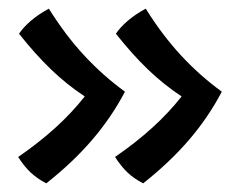

<svg xmlns="http://www.w3.org/2000/svg" viewBox="-20 -477 542 444"><path d="M493 -265Q462 -206 417.5 -154Q373 -102 311 -53Q290 -64 275.5 -77.5Q261 -91 246 -114Q294 -147 332 -181.5Q370 -216 400 -254Q359 -281 322.5 -316Q286 -351 248 -399Q258 -414 275.5 -429Q293 -444 317 -457Q355 -396 398.5 -349Q442 -302 493 -265ZM269 -265Q238 -206 193.5 -154Q149 -102 87 -53Q66 -64 51 -78Q36 -92 22 -114Q70 -147 108 -181.5Q146 -216 176 -254Q135 -281 98.5 -316Q62 -351 24 -399Q34 -414 51.5 -429Q69 -444 93 -457Q131 -396 174.5 -349Q218 -302 269 -265Z"/></svg>

Font: Atma Medium
Style: Regular
Weight: 500
Designer: Gregori Vincens, Jeremie Hornus, Riccardo Olocco, Yoann Minet.
Foundry: black foundry
Version: Version 1.101;PS 1.100;hotconv 1.0.86;makeotf.lib2.5.63406